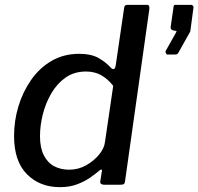

<svg xmlns="http://www.w3.org/2000/svg" viewBox="-20 -762 818 792"><path d="M409 0Q402 0 397 -3.5Q392 -7 394 -16L400 -54Q402 -62 398 -62.5Q394 -63 387 -56Q373 -44 350.5 -28.5Q328 -13 297.5 -1.5Q267 10 227 10Q144 10 91 -43.5Q38 -97 38 -201Q38 -264 56 -323.5Q74 -383 108.5 -432.5Q143 -482 193 -511Q243 -540 307 -540Q355 -540 385 -523.5Q415 -507 437 -483Q445 -475 450.5 -477.5Q456 -480 458 -497L492 -729Q493 -737 496.5 -739.5Q500 -742 506 -742H587Q598 -742 596 -724L496 -16Q495 -6 491 -3Q487 0 477 0ZM447 -408Q424 -437 397 -452Q370 -467 335 -467Q286 -467 250.5 -442Q215 -417 191.5 -376.5Q168 -336 156.5 -290Q145 -244 145 -200Q145 -152 161 -121Q177 -90 204 -76Q231 -62 265 -62Q303 -62 335 -80Q367 -98 388.5 -124Q410 -150 413 -176ZM671 -537Q667 -537 664.5 -542Q662 -547 663 -551L704 -624Q708 -631 708.5 -632.5Q709 -634 704 -635L697 -636Q690 -637 686.5 -641Q683 -645 684 -651L696 -734Q697 -740 698.5 -741Q700 -742 704 -742H769Q773 -742 776 -738Q779 -734 778 -730L765 -633Q764 -631 763.5 -629.5Q763 -628 762 -627L716 -545Q713 -539 709 -538Q705 -537 696 -537Z"/></svg>

Font: Libre Franklin Medium
Style: Italic
Weight: 500
Italic angle: -8°
Designer: Pablo Impallari, Rodrigo Fuenzalida, Nhung Nguyen
Foundry: Impallari Type
Version: Version 3.000